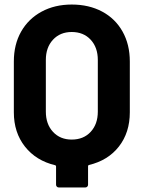

<svg xmlns="http://www.w3.org/2000/svg" viewBox="-20 -728 633 846"><path d="M552 -457V-233Q552 -144 504 -82.5Q456 -21 372 -1Q368 0 368 4V86Q368 91 364.5 94.5Q361 98 356 98H239Q234 98 230.5 94.5Q227 91 227 86V5Q227 1 223 0Q139 -20 90 -82Q41 -144 41 -233V-457Q41 -532 73 -588.5Q105 -645 163 -676.5Q221 -708 296 -708Q372 -708 430 -677Q488 -646 520 -589Q552 -532 552 -457ZM411 -464Q411 -519 379.5 -553Q348 -587 296 -587Q245 -587 213.5 -553Q182 -519 182 -464V-236Q182 -181 213.5 -147Q245 -113 296 -113Q348 -113 379.5 -147Q411 -181 411 -236Z"/></svg>

Font: UMi
Style: Bold
Weight: 700
Designer: Peter Middis
Foundry: We Are UMi
Version: Version 1.0